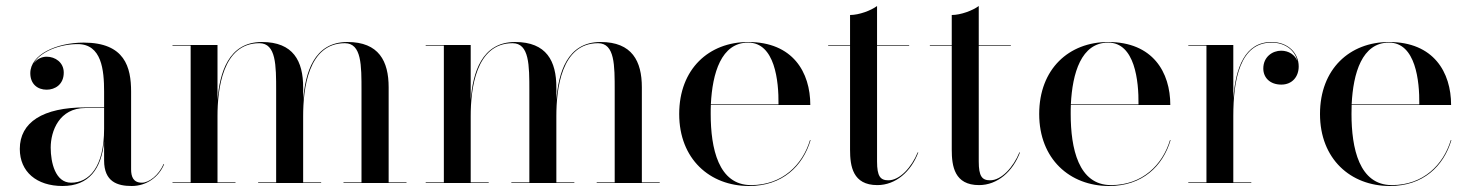

<svg xmlns="http://www.w3.org/2000/svg" viewBox="-20 -610 4900 640"><path d="M265 -252C123 -252 46 -202.5 46 -113.5C46 -37.5 102 10 188.5 10C277 10 318 -47.5 327 -138V-75C327 -3.5 372 10 419 10C468.5 10 509.5 -20 527 -62.5L525.5 -63.5C509 -25.5 476.5 -1 453 -1C424 -1 417 -21.5 417 -45.5V-304.5C417 -385.5 396.5 -468 259 -468C168 -468 81 -428 81 -366C81 -330 105 -311 135.5 -311C163 -311 192.5 -328 192.5 -368C192.5 -402 164 -421 135.5 -421C119 -421 102.5 -413 92 -398.5C115 -438.5 179.5 -463 239 -463C319 -463 327 -376.5 327 -304.5V-252ZM217 -1C164.5 -1 149 -68 149 -118C149 -172.5 177 -250 265 -250H327V-180.5C327 -52.5 276.5 -1 217 -1Z M555 -2V0H765V-2H705V-223C705 -312 721.5 -466 844.5 -466C900.5 -466 900.5 -392 900.5 -308V-2H840.5V0H1050.5V-2H990.5V-223C990.5 -312 1006.5 -466 1129.5 -466C1185.5 -466 1185 -392 1185 -308V-2H1125V0H1335V-2H1275.5V-319C1275.5 -406 1243 -470 1138 -470C1026 -470 997.5 -366.5 990.5 -277V-319C990.5 -406 958 -470 853 -470C741 -470 712 -366 705 -276.5V-460H555V-458H615.5V-2Z M1399 -2V0H1609V-2H1549V-223C1549 -312 1565.5 -466 1688.5 -466C1744.5 -466 1744.5 -392 1744.5 -308V-2H1684.5V0H1894.5V-2H1834.5V-223C1834.5 -312 1850.5 -466 1973.5 -466C2029.5 -466 2029 -392 2029 -308V-2H1969V0H2179V-2H2119.5V-319C2119.5 -406 2087 -470 1982 -470C1870 -470 1841.5 -366.5 1834.5 -277V-319C1834.5 -406 1802 -470 1697 -470C1585 -470 1556 -366 1549 -276.5V-460H1399V-458H1459.5V-2Z M2682 -143H2680C2655 -60 2587.5 7 2483.5 7C2374.5 7 2349 -116 2349 -230C2349 -240 2349 -250 2349.5 -260H2681C2681 -369 2623 -470 2474 -470C2343 -470 2244 -380 2244 -230C2244 -80 2346 10 2477 10C2588 10 2656 -56 2682 -143ZM2474 -468C2563 -468 2576 -340 2575 -262H2349.5C2354.5 -366 2384 -468 2474 -468Z M3041 -102H3039C3019 -53 2979.5 -9 2941.5 -9C2914.5 -9 2903.5 -22 2903.5 -72V-458H3010.5V-460H2903.5V-590C2883.5 -575 2843.5 -560 2813.5 -560V-460H2740.5V-458H2813.5V-111C2813.5 -56 2822.5 7 2904.5 7C2965.5 7 3017 -38 3041 -102Z M3380 -102H3378C3358 -53 3318.5 -9 3280.5 -9C3253.5 -9 3242.5 -22 3242.5 -72V-458H3349.5V-460H3242.5V-590C3222.5 -575 3182.5 -560 3152.5 -560V-460H3079.5V-458H3152.5V-111C3152.5 -56 3161.5 7 3243.5 7C3304.5 7 3356 -38 3380 -102Z M3882 -143H3880C3855 -60 3787.5 7 3683.5 7C3574.5 7 3549 -116 3549 -230C3549 -240 3549 -250 3549.5 -260H3881C3881 -369 3823 -470 3674 -470C3543 -470 3444 -380 3444 -230C3444 -80 3546 10 3677 10C3788 10 3856 -56 3882 -143ZM3674 -468C3763 -468 3776 -340 3775 -262H3549.5C3554.5 -366 3584 -468 3674 -468Z M3941 -2V0H4151V-2H4091V-223C4091 -343.5 4113 -468 4218.5 -468C4265 -468 4296.5 -441.5 4304.5 -407C4296.5 -427 4276 -441 4250.5 -441C4222 -441 4191 -421 4191 -381.5C4191 -351.5 4213 -328 4251 -328C4287.5 -328 4309 -354.5 4309 -388.5C4309 -432.5 4274 -470 4218.5 -470C4129.5 -470 4098.5 -383.5 4091 -281.5V-460H3941V-458H4001.5V-2Z M4818 -143H4816C4791 -60 4723.5 7 4619.5 7C4510.5 7 4485 -116 4485 -230C4485 -240 4485 -250 4485.5 -260H4817C4817 -369 4759 -470 4610 -470C4479 -470 4380 -380 4380 -230C4380 -80 4482 10 4613 10C4724 10 4792 -56 4818 -143ZM4610 -468C4699 -468 4712 -340 4711 -262H4485.5C4490.5 -366 4520 -468 4610 -468Z"/></svg>

Font: Bodoni* 96pt
Style: Regular
Weight: 400
Version: Version 2.3